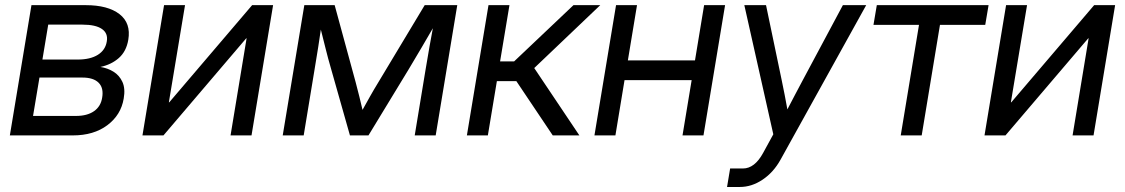

<svg xmlns="http://www.w3.org/2000/svg" viewBox="-20 -536 4453 760"><path d="M19 0 104.5 -515.6H319.3Q407.2 -515.6 453.1 -480Q499 -444.3 487.8 -378.4Q480 -332.5 450.4 -306.4Q420.9 -280.3 377.4 -271Q405.8 -266.6 429.2 -252.2Q452.6 -237.8 464.6 -211.7Q476.6 -185.5 469.7 -146Q459 -81.1 405 -40.5Q351.1 0 268.1 0ZM110.8 -77.1H280.8Q325.2 -77.1 352.1 -95.9Q378.9 -114.7 384.3 -148.9Q391.1 -187.5 370.6 -208.3Q350.1 -229 306.2 -229H136.2ZM147.9 -300.3H287.6Q337.4 -300.3 367.4 -319.1Q397.5 -337.9 402.8 -372.6Q408.2 -404.3 383.3 -421.4Q358.4 -438.5 306.6 -438.5H170.9Z M975.6 0H892.6L956.1 -384.3H954.6L627 0H543.9L629.4 -515.6H712.4L648.4 -130.9H649.9L978 -515.6H1061Z M1099.1 0 1184.6 -515.6H1304.7L1387.7 -210.9Q1396 -180.7 1402.3 -154.1Q1408.7 -127.4 1415 -101.1Q1429.7 -127.4 1444.6 -154.1Q1459.5 -180.7 1478 -210.9L1661.1 -515.6H1790L1704.6 0H1621.6L1664.6 -260.7Q1673.8 -315.9 1680.2 -352.1Q1686.5 -388.2 1693.4 -424.3Q1671.4 -386.7 1648.9 -347.9Q1626.5 -309.1 1597.7 -261.7L1438.5 0H1365.2L1291 -261.7Q1277.8 -307.1 1268.6 -344.7Q1259.3 -382.3 1250 -418.9Q1245.1 -384.3 1239.5 -349.1Q1233.9 -314 1225.1 -260.7L1182.1 0Z M1828.1 0 1913.6 -515.6H1996.6L1959.5 -293H2015.1L2250 -515.6H2356L2094.7 -266.6L2273.4 0H2168L2023.9 -214.8H1946.8L1911.1 0Z M2501.5 -515.6 2465.3 -296.9H2731L2767.1 -515.6H2850.1L2764.6 0H2681.6L2717.8 -218.8H2452.1L2416 0H2333L2418.5 -515.6Z M2857.9 204.1 2870.1 130.9H2920.9Q2967.3 130.9 3001 68.8L3041 -4.4L2926.3 -515.6H3012.2L3074.2 -218.8Q3080.1 -189.9 3085.9 -160.9Q3091.8 -131.8 3096.7 -103Q3111.8 -131.8 3127 -160.9Q3142.1 -189.9 3157.7 -218.8L3316.4 -515.6H3408.7L3069.8 95.7Q3042 146 2998.8 175Q2955.6 204.1 2908.7 204.1Z M3545.4 0 3617.7 -437.5H3437.5L3450.7 -515.6H3893.1L3879.9 -437.5H3700.7L3628.4 0Z M4308.6 0H4225.6L4289.1 -384.3H4287.6L3960 0H3877L3962.4 -515.6H4045.4L3981.4 -130.9H3982.9L4311 -515.6H4394Z"/></svg>

Font: Inter Display
Style: Italic
Weight: 400
Italic angle: -9.39999°
Designer: Rasmus Andersson
Foundry: rsms
Version: Version 4.000;git-a52131595